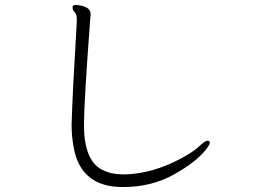

<svg xmlns="http://www.w3.org/2000/svg" viewBox="-20 -736 1040 775"><path d="M346 -678 344 -658Q319 -319 319 -236V-232Q319 -86 394 -50Q429 -32 477 -32H487Q597 -36 708 -95Q759 -122 783.5 -145Q808 -168 817.5 -168Q827 -168 827 -160Q827 -152 811 -132Q772 -82 681.5 -31.5Q591 19 476 19Q307 19 278 -138Q269 -184 269 -233Q272 -350 290 -649V-656Q290 -679 281.5 -686.5Q273 -694 273 -705V-709Q274 -716 286 -716Q298 -716 312 -712Q346 -704 346 -678Z"/></svg>

Font: LXGW WenKai Lite Light
Style: Regular
Weight: 300
Designer: LXGW / Fontworks Inc.
Foundry: LXGW / Fontworks Inc.
Version: Version 1.511; March 25, 2025